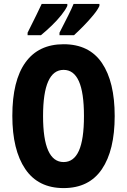

<svg xmlns="http://www.w3.org/2000/svg" viewBox="-20 -951 649 981"><path d="M566 -358Q566 -183 500.5 -86.5Q435 10 305 10Q175 10 109 -87.5Q43 -185 43 -359Q43 -539 110 -632Q177 -725 305 -725Q436 -725 501 -629Q566 -533 566 -358ZM200 -358Q200 -123 305 -123Q357 -123 383 -180.5Q409 -238 409 -358Q409 -478 383 -536Q357 -594 305 -594Q200 -594 200 -358ZM488 -921Q480 -902 457 -874Q434 -846 407 -818.5Q380 -791 358 -771H284V-784Q310 -834 329 -872.5Q348 -911 356 -931H488ZM324 -921Q315 -901 293.5 -874Q272 -847 244 -820Q216 -793 189 -771H121V-784Q147 -835 165.5 -873.5Q184 -912 193 -931H324Z"/></svg>

Font: Noto Sans Gurmukhi ExtraCondensed ExtraBold
Style: Regular
Weight: 800
Width: 2
Designer: Jelle Bosma - Monotype Design Team
Foundry: Monotype Imaging Inc.
Version: Version 2.004; ttfautohint (v1.8.4.7-5d5b)